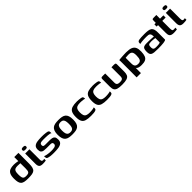

<svg xmlns="http://www.w3.org/2000/svg" viewBox="451 -2155 3893 3893"><g transform="rotate(-45 2397.5 -208.5)"><path d="M36 -200Q36 -282 59 -326Q82 -370 125.5 -386.5Q169 -403 229 -403Q247 -403 270.5 -401Q294 -399 316 -395.5Q338 -392 355 -387.5Q372 -383 380 -378L350 -365V-505H470L469 -201Q469 -133 458 -92.5Q447 -52 421.5 -31.5Q396 -11 352.5 -4.5Q309 2 244 2Q185 2 144.5 -6Q104 -14 80.5 -35Q57 -56 46.5 -96Q36 -136 36 -200ZM247 -62Q280 -62 300.5 -67.5Q321 -73 331.5 -86Q342 -99 346 -123.5Q350 -148 350 -186L349 -329Q341 -330 327 -330.5Q313 -331 298 -332Q283 -333 270 -333Q228 -333 203.5 -322.5Q179 -312 168.5 -283Q158 -254 158 -198Q158 -140 166.5 -111Q175 -82 195 -72Q215 -62 247 -62Z M661 4Q602 4 579.5 -21.5Q557 -47 557 -102V-399H679V-108Q679 -73 688 -59.5Q697 -46 720 -46Q731 -46 741 -48Q751 -50 754 -51V-5Q750 -4 740 -2Q730 0 711 2Q692 4 661 4ZM619 -451Q590 -451 577 -458.5Q564 -466 564 -487Q564 -508 577.5 -516Q591 -524 620 -524Q649 -523 661.5 -515.5Q674 -508 673 -487Q673 -466 661 -458.5Q649 -451 619 -451Z M982 4Q960 4 933.5 3Q907 2 880.5 -1Q854 -4 833 -11Q817 -15 807.5 -20.5Q798 -26 793.5 -41.5Q789 -57 789 -90Q817 -79 849 -72.5Q881 -66 912 -63.5Q943 -61 968 -61Q990 -61 1015 -62.5Q1040 -64 1061.5 -69.5Q1083 -75 1096.5 -88Q1110 -101 1110 -123Q1110 -152 1095 -161Q1080 -170 1054 -170H945Q902 -170 867.5 -174.5Q833 -179 812.5 -201Q792 -223 792 -275Q792 -332 820.5 -359.5Q849 -387 901 -396Q953 -405 1026 -405Q1052 -405 1087.5 -404Q1123 -403 1151 -398Q1179 -395 1195 -389.5Q1211 -384 1218.5 -372Q1226 -360 1226 -337V-312Q1219 -322 1195.5 -327.5Q1172 -333 1140 -335.5Q1108 -338 1073.5 -338.5Q1039 -339 1010 -339Q984 -339 961.5 -335.5Q939 -332 925.5 -320.5Q912 -309 912 -282Q912 -262 920.5 -252.5Q929 -243 944 -240.5Q959 -238 978 -238H1097Q1137 -238 1168 -231Q1199 -224 1216 -200.5Q1233 -177 1233 -126Q1233 -68 1201 -40.5Q1169 -13 1112 -4.5Q1055 4 982 4Z M1513 6Q1460 6 1419 -1.5Q1378 -9 1349.5 -30.5Q1321 -52 1306 -93Q1291 -134 1291 -199Q1291 -264 1306 -305Q1321 -346 1349.5 -367.5Q1378 -389 1419 -396.5Q1460 -404 1513 -404Q1567 -404 1607.5 -396.5Q1648 -389 1676 -367.5Q1704 -346 1718.5 -305Q1733 -264 1733 -199Q1733 -133 1718.5 -92.5Q1704 -52 1676 -30.5Q1648 -9 1607 -1.5Q1566 6 1513 6ZM1513 -55Q1545 -55 1566.5 -66Q1588 -77 1599 -108Q1610 -139 1610 -199Q1610 -259 1599 -290Q1588 -321 1566.5 -332Q1545 -343 1513 -343Q1482 -343 1460 -332Q1438 -321 1426 -290Q1414 -259 1414 -199Q1414 -139 1426 -108Q1438 -77 1460 -66Q1482 -55 1513 -55Z M2043 6Q1958 6 1905.5 -9.5Q1853 -25 1829.5 -68Q1806 -111 1806 -193Q1806 -280 1829.5 -325.5Q1853 -371 1905.5 -388Q1958 -405 2043 -405Q2069 -405 2093 -402.5Q2117 -400 2150 -395Q2168 -393 2179.5 -387Q2191 -381 2197 -367Q2203 -353 2203 -326Q2191 -331 2168 -334.5Q2145 -338 2119.5 -340Q2094 -342 2073 -342Q2020 -342 1988.5 -329Q1957 -316 1943.5 -285Q1930 -254 1930 -201Q1930 -148 1943 -117Q1956 -86 1987.5 -73Q2019 -60 2073 -60Q2098 -60 2123.5 -62.5Q2149 -65 2170 -68.5Q2191 -72 2203 -77V-43Q2203 -22 2181.5 -11.5Q2160 -1 2124 2.5Q2088 6 2043 6Z M2502 6Q2417 6 2364.5 -9.5Q2312 -25 2288.5 -68Q2265 -111 2265 -193Q2265 -280 2288.5 -325.5Q2312 -371 2364.5 -388Q2417 -405 2502 -405Q2528 -405 2552 -402.5Q2576 -400 2609 -395Q2627 -393 2638.5 -387Q2650 -381 2656 -367Q2662 -353 2662 -326Q2650 -331 2627 -334.5Q2604 -338 2578.5 -340Q2553 -342 2532 -342Q2479 -342 2447.5 -329Q2416 -316 2402.5 -285Q2389 -254 2389 -201Q2389 -148 2402 -117Q2415 -86 2446.5 -73Q2478 -60 2532 -60Q2557 -60 2582.5 -62.5Q2608 -65 2629 -68.5Q2650 -72 2662 -77V-43Q2662 -22 2640.5 -11.5Q2619 -1 2583 2.5Q2547 6 2502 6Z M2852 -399V-136Q2852 -95 2873.5 -78.5Q2895 -62 2941 -62Q2990 -62 3010.5 -79.5Q3031 -97 3031 -135V-399Q3032 -399 3041.5 -399Q3051 -399 3063.5 -399.5Q3076 -400 3086.5 -400Q3097 -400 3100 -400Q3119 -400 3130.5 -397.5Q3142 -395 3147 -386.5Q3152 -378 3152 -357V-151Q3152 -94 3135 -59.5Q3118 -25 3072 -9.5Q3026 6 2938 6Q2858 6 2812.5 -7Q2767 -20 2748.5 -52Q2730 -84 2730 -142V-357Q2730 -382 2738.5 -391Q2747 -400 2775 -400Q2794 -400 2813 -399.5Q2832 -399 2852 -399Z M3247 107 3248 -320Q3248 -345 3247.5 -365Q3247 -385 3245 -389Q3253 -391 3277 -393.5Q3301 -396 3332.5 -398Q3364 -400 3396.5 -401.5Q3429 -403 3455 -403Q3544 -403 3594.5 -382Q3645 -361 3665.5 -315.5Q3686 -270 3684 -197Q3682 -123 3664.5 -78.5Q3647 -34 3607.5 -15.5Q3568 3 3499 3Q3457 3 3426.5 -5Q3396 -13 3378 -31.5Q3360 -50 3352 -79L3370 -89V107ZM3467 -63Q3519 -63 3539.5 -96.5Q3560 -130 3560 -205Q3562 -278 3540 -307.5Q3518 -337 3459 -337Q3446 -337 3429 -336Q3412 -335 3396 -333.5Q3380 -332 3370 -331V-168Q3370 -125 3382 -102.5Q3394 -80 3415.5 -71.5Q3437 -63 3467 -63Z M3966 5Q3900 5 3859 0.5Q3818 -4 3796 -17.5Q3774 -31 3766 -55Q3758 -79 3758 -116Q3758 -167 3769 -194Q3780 -221 3806.5 -230.5Q3833 -240 3878 -240Q3903 -240 3934.5 -239.5Q3966 -239 3996 -238Q4026 -237 4048.5 -234.5Q4071 -232 4079 -230Q4079 -266 4073 -287Q4067 -308 4053 -319Q4039 -330 4017.5 -333Q3996 -336 3966 -336Q3932 -336 3897.5 -334.5Q3863 -333 3832.5 -329.5Q3802 -326 3779 -320V-343Q3779 -368 3791 -379.5Q3803 -391 3822 -395Q3844 -400 3886.5 -402Q3929 -404 3977 -404Q4039 -404 4081 -398Q4123 -392 4148.5 -374Q4174 -356 4185 -321.5Q4196 -287 4196 -229V-27Q4184 -10 4126.5 -2.5Q4069 5 3966 5ZM3965 -47Q3999 -47 4021.5 -48.5Q4044 -50 4058 -54Q4072 -58 4079 -64V-188Q4069 -191 4047.5 -193.5Q4026 -196 4004 -197.5Q3982 -199 3967 -199Q3937 -199 3918 -194.5Q3899 -190 3890.5 -174Q3882 -158 3882 -124Q3882 -97 3888 -79.5Q3894 -62 3912 -54.5Q3930 -47 3965 -47Z M4425 4Q4378 4 4351.5 -6.5Q4325 -17 4314 -41.5Q4303 -66 4303 -109V-335H4262V-399H4303V-458Q4303 -479 4306 -489Q4309 -499 4318.5 -502Q4328 -505 4347 -505H4425Q4425 -502 4424.5 -495.5Q4424 -489 4424 -479V-399H4520V-335H4425V-120Q4425 -81 4432.5 -63.5Q4440 -46 4472 -46Q4482 -46 4495.5 -48Q4509 -50 4514 -52V-5Q4508 -4 4484 0Q4460 4 4425 4Z M4694 4Q4635 4 4612.5 -21.5Q4590 -47 4590 -102V-399H4712V-108Q4712 -73 4721 -59.5Q4730 -46 4753 -46Q4764 -46 4774 -48Q4784 -50 4787 -51V-5Q4783 -4 4773 -2Q4763 0 4744 2Q4725 4 4694 4ZM4652 -451Q4623 -451 4610 -458.5Q4597 -466 4597 -487Q4597 -508 4610.5 -516Q4624 -524 4653 -524Q4682 -523 4694.5 -515.5Q4707 -508 4706 -487Q4706 -466 4694 -458.5Q4682 -451 4652 -451Z"/></g></svg>

Font: Genos SemiBold
Style: Regular
Weight: 600
Designer: Robert E. Leuschke
Foundry: Robert E. Leuschke
Version: Version 1.010